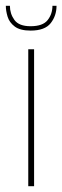

<svg xmlns="http://www.w3.org/2000/svg" viewBox="-27 -639 214 659"><path d="M70 -470H90V0H70ZM78 -534Q42 -534 23.5 -548Q5 -562 -1 -582Q-7 -602 -7 -619H7Q7 -592 22.5 -570.5Q38 -549 78 -549Q120 -549 136.5 -570Q153 -591 153 -619H167Q167 -585 147 -559.5Q127 -534 78 -534Z"/></svg>

Font: Smooch Sans Thin
Style: Regular
Weight: 100
Designer: Robert E. Leuschke
Foundry: Robert E. Leuschke
Version: Version 1.010